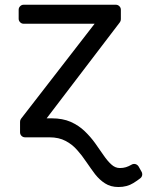

<svg xmlns="http://www.w3.org/2000/svg" viewBox="-20 -565 605 790"><path d="M62.5 -20.6V-63.9Q62.5 -71.4 66.8 -76.7L369.3 -467.3H77.4Q68.9 -467.3 62.9 -473.4Q56.8 -479.4 56.8 -487.9V-524.9Q56.8 -533.4 62.9 -539.4Q68.9 -545.5 77.4 -545.5H456.3Q465.2 -545.5 471.2 -539.4Q477.3 -533.4 477.3 -524.9V-485.8Q477.3 -478.3 473 -473L171.9 -78.1H193.2Q237.6 -78.1 271 -63.6Q304 -48.7 328.1 -25.6Q352.6 -2.1 371.4 24.1Q392 53.3 405.9 73.5Q422.2 97.3 437.9 111.5Q453.8 126.4 473 126.4Q487.2 126.4 498.2 122.9Q509.6 119.3 519.9 113.3L521 112.6Q526.3 109.4 532 109.4Q537.3 109.4 542.3 112.2Q547.2 115.1 550.1 119.7L562.5 141.7Q565.3 146 565.3 152.3Q565.3 156.6 563.4 160.9Q561.4 165.1 557.9 168Q544.4 178.6 528.8 188.2Q502.8 204.5 467.3 204.5Q435.4 204.5 412.3 189.6Q390.3 175.8 371.4 152Q355.8 131.4 335.9 102.3Q316.4 73.2 297.9 52.9Q277.3 29.1 250 14.9Q222.3 0 183.2 0H83.1Q74.6 0 68.5 -6Q62.5 -12.1 62.5 -20.6Z"/></svg>

Font: DeltaSans
Style: Regular
Weight: 400
Designer: Rasmus Andersson
Foundry: rsms
Version: Version 3.012